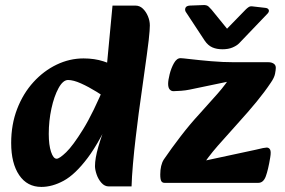

<svg xmlns="http://www.w3.org/2000/svg" viewBox="-20 -720 1124 756"><path d="M143 16Q87 16 55.5 -30.5Q24 -77 24 -157Q24 -230 47.5 -291Q71 -352 111.5 -396.5Q152 -441 203 -465.5Q254 -490 309 -490Q352 -490 387.5 -478.5Q423 -467 448 -455L419 -321Q392 -339 360.5 -358.5Q329 -378 299 -391.5Q269 -405 248 -405Q228 -405 210.5 -373Q193 -341 182.5 -292.5Q172 -244 172 -193Q172 -149 181 -122Q190 -95 203 -95Q214 -95 240.5 -120.5Q267 -146 307 -210.5Q347 -275 396 -393L427 -283Q374 -163 325 -98Q276 -33 231 -8.5Q186 16 143 16ZM408 14Q392 14 379.5 0Q367 -14 360.5 -33Q354 -52 354 -66Q354 -96 367 -141.5Q380 -187 399 -233L414 -269L373 -311L384 -416L398 -433L423 -698H513Q530 -698 542.5 -686Q555 -674 562.5 -656Q570 -638 570 -620Q570 -612 569 -598Q568 -584 565.5 -561.5Q563 -539 558 -503L526 -273Q521 -234 514.5 -180Q508 -126 503.5 -74Q499 -22 498 14ZM628 0Q619 0 615 -7Q611 -14 611 -33Q611 -51 614.5 -66Q618 -81 625 -92Q655 -136 691.5 -183.5Q728 -231 765 -271Q803 -313 837 -351.5Q871 -390 893 -427L942 -412L726 -367Q712 -364 693 -362.5Q674 -361 663 -361Q654 -361 648 -368Q642 -375 642 -390Q642 -404 648 -428Q654 -452 665 -471.5Q676 -491 691 -491Q697 -491 731 -487Q765 -483 811.5 -479Q858 -475 902 -475H1037Q1049 -475 1057.5 -469.5Q1066 -464 1066 -453Q1066 -445 1063 -429.5Q1060 -414 1046 -394Q1022 -358 989.5 -318.5Q957 -279 917 -235Q878 -192 838 -146.5Q798 -101 766 -51L715 -72L985 -130Q1005 -135 1015.5 -137Q1026 -139 1030 -139Q1039 -139 1043.5 -131Q1048 -123 1044 -100Q1036 -51 1026.5 -25.5Q1017 0 997 0ZM1034 -667Q1041 -675 1038 -681.5Q1035 -688 1025 -689L973 -695Q965 -696 959 -692Q953 -688 948 -683L874 -607L813 -682Q809 -687 801.5 -694Q794 -701 780 -700L727 -698Q714 -697 710.5 -689.5Q707 -682 711 -674L786 -560Q799 -541 816 -533.5Q833 -526 856 -526Q879 -526 895.5 -533Q912 -540 921 -549Z"/></svg>

Font: Alkatra
Style: Regular
Weight: 400
Designer: Suman Bhandary
Version: Version 1.100;gftools[0.9.22]